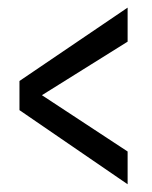

<svg xmlns="http://www.w3.org/2000/svg" viewBox="-20 -618 396 501"><path d="M313 -137.2 30.8 -330.6V-406.7L313 -598.1V-509.3L89.4 -369.6L313 -222.7Z"/></svg>

Font: Antonio ExtraLight
Style: Regular
Weight: 250
Designer: Vernon Adams
Foundry: Vernon Adams
Version: Version 1.002